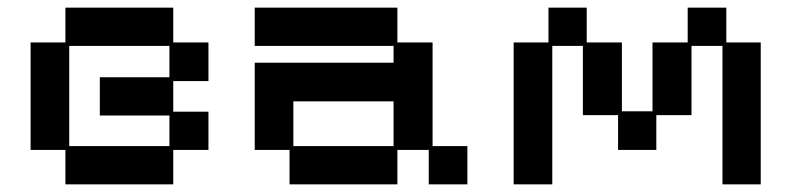

<svg xmlns="http://www.w3.org/2000/svg" viewBox="-20 -470 2070 502"><path d="M151 12V-78H60V-359H151V-450H433V-359H525V-258H433V-178H525V-78H433V12ZM161 -88H423V-168H241V-268H423V-350H161Z M737 12V-78H646V-306H1009V-350H646V-450H1019V-359H1111V-88H1202V12H1101V-78H1019V12ZM747 -88H1009V-205H747Z M1323 12V-359H1414V-450H1514V-359H1606V-179H1686V-359H1778V-450H1879V-359H1969V12H1869V-350H1788V-169H1696V-78H1596V-169H1504V-350H1424V12Z"/></svg>

Font: Pixelify Sans
Style: Regular
Weight: 400
Designer: Stefie Justprince
Foundry: Typecalism Foundryline
Version: Version 1.000;February 13, 2025;FontCreator 15.0.0.3015 64-b